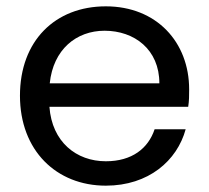

<svg xmlns="http://www.w3.org/2000/svg" viewBox="-20 -577 660 606"><path d="M310 -480C404 -480 483 -421 483 -314H137C148 -421 221 -480 310 -480ZM468 -169C448 -109 397 -68 314 -68C221 -68 144 -129 136 -240H574C577 -259 577 -275 577 -295C577 -444 474 -557 314 -557C154 -557 43 -448 43 -275C43 -102 158 9 314 9C449 9 539 -70 566 -169Z"/></svg>

Font: Matrixport Regular
Style: Regular
Weight: 400
Designer: Ninad Kale (Devanagari), Jonny Pinhorn (Latin)
Foundry: Indian Type Foundry
Version: Version 3.200;PS 1.000;hotconv 16.6.54;makeotf.lib2.5.65590